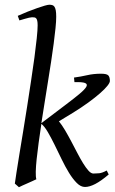

<svg xmlns="http://www.w3.org/2000/svg" viewBox="-20 -762 479 802"><path d="M214.8 -691.9Q214.8 -673.3 211.9 -644.5Q209 -615.7 204.3 -580.1Q199.7 -544.4 193.4 -503.7Q187 -462.9 180.2 -419.9Q173.3 -377 166.3 -333Q159.2 -289.1 152.8 -247.6L257.8 -327.1Q291.5 -352.5 313 -370.6Q334.5 -388.7 340.6 -399.7Q346.7 -410.6 335.2 -415.3Q323.7 -419.9 291 -418.9L289.1 -438Q317.9 -441.9 344.5 -448Q371.1 -454.1 401.9 -454.1Q425.3 -454.1 432.1 -447.3Q439 -440.4 439 -423.8Q439 -416.5 428.5 -403.3Q418 -390.1 397.7 -372.3Q377.4 -354.5 348.6 -333.5Q319.8 -312.5 283.2 -290L226.1 -255.4Q238.8 -239.7 252 -217.5Q265.1 -195.3 277.8 -171.1Q290.5 -147 303 -123Q315.4 -99.1 327.1 -80.1Q338.9 -61 349.6 -49.1Q360.4 -37.1 370.1 -37.1Q381.3 -37.1 394.3 -38.3Q407.2 -39.6 425.8 -49.8L434.1 -33.2Q401.9 -5.9 377.7 6.6Q353.5 19 335 19Q317.4 19 300.8 2.4Q284.2 -14.2 268.3 -40Q252.4 -65.9 237.3 -97.2Q222.2 -128.4 207.8 -157.7Q193.4 -187 179.7 -210.4Q166 -233.9 152.8 -244.6Q146.5 -203.1 141.4 -165.5Q136.2 -127.9 133.1 -97.4Q129.9 -66.9 129.4 -45.2Q128.9 -23.4 131.8 -13.2Q125 -9.8 115 -5.4Q105 -1 94.7 3.7Q84.5 8.3 74.7 12.5Q64.9 16.6 59.1 20L42 4.9Q43.9 -9.3 48.8 -41.3Q53.7 -73.2 60.8 -116.5Q67.9 -159.7 76.4 -211.4Q85 -263.2 93.3 -316.9Q101.6 -370.6 109.6 -423.3Q117.7 -476.1 123.8 -521.5Q129.9 -566.9 133.5 -602.1Q137.2 -637.2 137.2 -655.8Q137.2 -668 135.7 -674.8Q134.3 -681.6 131.3 -685.1Q128.4 -688.5 124 -689.2Q119.6 -689.9 113.8 -689.9Q109.9 -689.9 101.1 -688Q92.3 -686 83.5 -683.3Q74.7 -680.7 67.9 -678.7Q61 -676.8 61 -676.8L54.2 -695.8Q74.7 -705.1 95.7 -713.4Q116.7 -721.7 134.8 -728Q152.8 -734.4 166.5 -738.3Q180.2 -742.2 186 -742.2Q192.9 -742.2 198.2 -740.7Q203.6 -739.3 207.3 -734.1Q210.9 -729 212.9 -719Q214.8 -709 214.8 -691.9Z"/></svg>

Font: Gentium
Style: Italic
Weight: 400
Italic angle: -7°
Designer: J. Victor Gaultney
Version: Version 1.02; 2005; OFL release